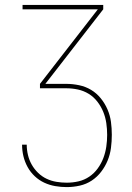

<svg xmlns="http://www.w3.org/2000/svg" viewBox="-20 -540 540 783"><path d="M252 223Q229 223 205.5 219Q182 215 160.5 205Q139 195 121.5 178.5Q104 162 92.5 141Q81 120 75.5 97Q70 74 70 50H89Q89 71 94 92Q99 113 109.5 131.5Q120 150 135.5 165Q151 180 170 189Q189 198 210 201.5Q231 205 252 205Q277 205 300.5 199.5Q324 194 344 180.5Q364 167 378.5 147Q393 127 401.5 104.5Q410 82 413.5 58Q417 34 417 10Q417 -14 413.5 -38Q410 -62 401 -84Q392 -106 377 -125.5Q362 -145 341.5 -157.5Q321 -170 297.5 -175Q274 -180 250 -180H143V-198L379 -502H72V-520H401V-502L165 -198H250Q276 -198 302.5 -192.5Q329 -187 351.5 -173.5Q374 -160 391 -139Q408 -118 418.5 -93.5Q429 -69 432.5 -43Q436 -17 436 10Q436 37 432.5 63.5Q429 90 419 114.5Q409 139 392.5 160.5Q376 182 354 196.5Q332 211 305.5 217Q279 223 252 223Z"/></svg>

Font: Iosevka Term Curly Thin
Style: Regular
Weight: 100
Designer: Belleve Invis
Foundry: Belleve Invis
Version: Version 32.3.0